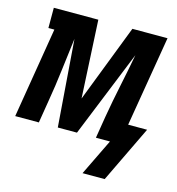

<svg xmlns="http://www.w3.org/2000/svg" viewBox="-108 -610 805 871"><g transform="rotate(15 295.0 -174.5)"><path d="M358 171 441 0H375L392 -104Q405 -180 421 -256Q437 -332 451 -408L286 0H196L165 -408Q155 -332 146 -256Q137 -180 124 -104L107 0H-4L66 -425H38V-520H247L266 -155L407 -520H572L501 -95H590L462 171Z"/></g></svg>

Font: Iosevka QP
Style: Bold Italic
Weight: 700
Italic angle: -9°
Designer: Belleve Invis
Foundry: Belleve Invis
Version: Version 20.0.0; ttfautohint (v1.8.4)